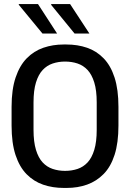

<svg xmlns="http://www.w3.org/2000/svg" viewBox="-20 -915 640 945"><path d="M294 10Q239 10 192.5 -6Q146 -22 111 -57.5Q76 -93 56.5 -152Q37 -211 37 -297V-389Q37 -475 57 -534Q77 -593 112 -628.5Q147 -664 193.5 -680Q240 -696 293 -696H307Q362 -696 408.5 -680Q455 -664 490 -628Q525 -592 544 -533Q563 -474 563 -389V-297Q563 -212 544 -153Q525 -94 490 -58.5Q455 -23 409 -6.5Q363 10 308 10ZM300 -74Q333 -74 361.5 -83.5Q390 -93 411 -115.5Q432 -138 444 -177.5Q456 -217 456 -276V-411Q456 -470 444 -509Q432 -548 411 -570.5Q390 -593 361.5 -602.5Q333 -612 300 -612Q268 -612 239.5 -602.5Q211 -593 190 -570.5Q169 -548 157 -509Q145 -470 145 -411V-276Q145 -217 157 -177.5Q169 -138 190 -115.5Q211 -93 239.5 -83.5Q268 -74 300 -74ZM347 -750 231 -892 233 -895H325L420 -750ZM189 -750 72 -892 73 -895H167L261 -750Z"/></svg>

Font: Chivo Mono Medium
Style: Regular
Weight: 400
Monospace: yes
Version: Version 1.008